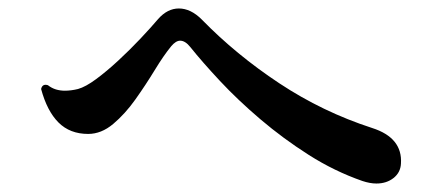

<svg xmlns="http://www.w3.org/2000/svg" viewBox="-20 -592 1040 453"><path d="M835 -165Q769 -188 708.5 -226.5Q648 -265 594.5 -310.5Q541 -356 499 -401Q457 -446 429 -481Q417 -496 405 -496Q395 -496 384 -483Q366 -461 345 -426.5Q324 -392 299.5 -357.5Q275 -323 247 -299.5Q219 -276 188 -276Q145 -276 118 -303Q91 -330 77 -382Q80 -395 93 -391Q102 -384 112 -381Q122 -378 133 -378Q140 -378 148 -379Q156 -380 164 -382Q182 -387 207 -405.5Q232 -424 259.5 -449.5Q287 -475 311.5 -501Q336 -527 353 -547Q375 -572 402 -572Q430 -572 456 -546Q537 -463 639 -395.5Q741 -328 858 -290Q930 -267 926 -206Q925 -185 908.5 -172Q892 -159 868 -159Q853 -159 835 -165Z"/></svg>

Font: Zen Antique
Style: Regular
Weight: 400
Designer: Yoshimichi Ohira
Foundry: Positype
Version: Version 1.001